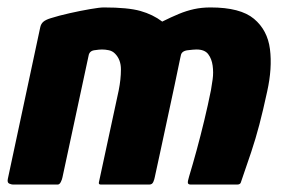

<svg xmlns="http://www.w3.org/2000/svg" viewBox="-28 -496 762 516"><path d="M500 -363Q493 -363 476.5 -361Q460 -359 458 -347L456 -338Q441 -265 426.5 -198.5Q412 -132 402 -84.5Q392 -37 388 -20Q387 -14 384 -7Q381 0 373 0H243Q236 0 238 -7L291 -253Q297 -283 297 -309.5Q297 -336 281 -352Q274 -359 264.5 -361Q255 -363 246 -363Q239 -363 225.5 -361Q212 -359 210 -346L140 -20Q139 -14 135.5 -7Q132 0 127 0H7Q3 0 -3 -2.5Q-9 -5 -7 -15L80 -422Q82 -432 88.5 -437.5Q95 -443 108 -447Q130 -454 159 -460.5Q188 -467 214 -471.5Q240 -476 251 -476Q316 -476 349.5 -466.5Q383 -457 408 -438Q432 -450 452.5 -458.5Q473 -467 493.5 -471.5Q514 -476 538 -476Q618 -476 654.5 -445.5Q691 -415 697.5 -364Q704 -313 690 -250Q679 -199 669 -161Q659 -123 647 -87Q635 -51 619 -5Q617 0 609 0H485Q478 0 477 -4Q476 -8 480 -21Q490 -54 500.5 -92.5Q511 -131 521 -172.5Q531 -214 539 -254Q541 -265 543.5 -283Q546 -301 543.5 -319.5Q541 -338 531.5 -350.5Q522 -363 500 -363Z"/></svg>

Font: Glory Thin ExtraBold
Style: Italic
Weight: 800
Italic angle: -12°
Version: Version 1.011